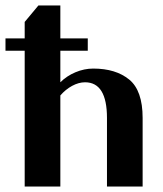

<svg xmlns="http://www.w3.org/2000/svg" viewBox="-30 -680 596 700"><path d="M60 -495H-10V-540H60V-600L110 -660H190V-540H290V-495H190V-380Q213 -403 245 -416.5Q277 -430 310 -430Q392 -430 441 -390Q490 -350 490 -250V0H360V-250Q360 -380 280 -380Q257 -380 233 -367Q209 -354 190 -332V0H60Z"/></svg>

Font: Philosopher
Style: Bold
Weight: 700
Designer: Jovanny Lemonad
Foundry: Jovanny Lemonad
Version: Version 2.000